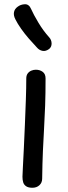

<svg xmlns="http://www.w3.org/2000/svg" viewBox="-20 -871 319 906"><path d="M104 -501Q104 -515 110.5 -524Q117 -533 127.5 -537.5Q138 -542 149 -542Q168 -542 181.5 -532Q195 -522 195 -501Q195 -429 193 -373Q191 -317 188 -266Q185 -215 182.5 -158.5Q180 -102 179 -28Q179 -9 166 3Q153 15 133 15Q114 15 103.5 8Q93 1 89.5 -10.5Q86 -22 86 -37Q86 -46 88 -82Q90 -118 92.5 -170.5Q95 -223 97.5 -283Q100 -343 102 -400Q104 -457 104 -501ZM212 -640Q196 -628 180.5 -631Q165 -634 154 -647Q136 -666 116 -689Q96 -712 79.5 -735.5Q63 -759 53 -779Q43 -798 46 -813.5Q49 -829 63 -839Q77 -850 97 -851Q117 -852 127 -828Q138 -803 161 -764.5Q184 -726 212 -695Q223 -683 223.5 -666.5Q224 -650 212 -640Z"/></svg>

Font: Playpen Sans Thai
Style: Regular
Weight: 400
Designer: Sirin Gunkloy, Laura Meseguer, Veronika Burian, José Scaglione
Foundry: TypeTogether
Version: Version 2.000